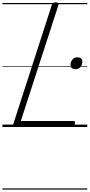

<svg xmlns="http://www.w3.org/2000/svg" viewBox="-20 -1055 745 1595"><path d="M111 0Q82 0 90 -23L411 -1016Q415 -1026 421.5 -1030.5Q428 -1035 443 -1035Q457 -1035 463 -1030.5Q469 -1026 466 -1015L153 -50H589Q600 -50 602 -44Q604 -38 601 -25Q597 -12 590.5 -6Q584 0 575 0ZM606 -480Q589 -480 577.5 -489Q566 -498 566 -516Q566 -540 581 -559.5Q596 -579 624 -579Q641 -579 652.5 -570Q664 -561 664 -542Q664 -519 649 -499.5Q634 -480 606 -480ZM0 510H705V520H0ZM0 -20H705V0H0ZM0 -505H705V-500H0ZM0 -1030H705V-1020H0Z"/></svg>

Font: Playwrite CO Guides
Style: Regular
Weight: 400
Designer: Veronika Burian, José Scaglione
Foundry: TypeTogether
Version: Version 1.003